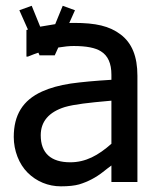

<svg xmlns="http://www.w3.org/2000/svg" viewBox="-20 -639 565 674"><path d="M403.3 -518.1C363.8 -547.9 315.9 -558.6 239.3 -558.6C231.9 -558.6 226.6 -558.6 223.1 -558.1L243.2 -603L200.2 -618.7L173.8 -554.2C163.1 -552.7 145.5 -549.8 121.1 -545.4L91.3 -618.7L47.9 -603L78.1 -535.2L72.8 -533.7V-440.4H78.1C94.2 -446.8 106.4 -451.7 114.7 -454.1L118.7 -445.3L118.2 -444.8H172.9L172.4 -445.3L184.6 -472.2C205.1 -475.6 223.1 -477.5 238.8 -477.5C283.2 -477.5 314.9 -471.2 334 -459C358.9 -443.8 371.1 -416.5 371.1 -376.5V-358.9C314 -355.5 266.6 -351.1 228 -345.7C189.5 -339.8 155.8 -330.6 127.9 -317.9C59.6 -287.1 28.3 -234.9 28.3 -158.2C28.3 -109.9 46.9 -63 76.7 -33.2C107.9 -2 148.9 15.1 193.8 15.1C220.7 15.1 242.2 12.7 257.8 8.3C288.6 -1 316.4 -15.6 341.3 -35.2C352.5 -43.9 362.3 -51.8 371.1 -58.1V0H462.4V-373C462.4 -441.4 442.9 -488.3 403.3 -518.1ZM371.1 -134.3C324.7 -93.3 280.8 -69.3 226.6 -69.3C158.7 -69.3 123 -101.6 123 -164.1C123 -212.4 151.4 -245.6 207.5 -263.2C240.7 -272.9 294.4 -278.8 361.3 -284.7L371.1 -285.6Z"/></svg>

Font: SG Kara Light
Style: Regular
Weight: 400
Designer: Damoon Khanjanzadeh
Version: Version 1.000